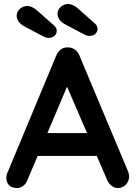

<svg xmlns="http://www.w3.org/2000/svg" viewBox="-20 -943 685 968"><path d="M575 5C603 5 631 -18 631 -54C631 -62 629 -70 626 -78L380 -664C370 -689 348 -704 324 -704C298 -706 275 -691 264 -664L15 -66C13 -59 12 -53 12 -47C12 -17 29 5 65 5C88 5 109 -10 118 -35L170 -157H468L520 -36C531 -11 551 5 575 5ZM266 -788C266 -797 262 -806 252 -815L166 -891C152 -903 135 -913 117 -913C94 -913 64 -894 64 -864C64 -844 77 -824 101 -811L201 -758C209 -754 217 -752 224 -752C249 -752 266 -766 266 -788ZM472 -798C472 -807 468 -816 458 -825L372 -901C358 -913 341 -923 323 -923C300 -923 270 -904 270 -874C270 -854 283 -834 307 -821L407 -768C415 -764 423 -762 430 -762C455 -762 472 -776 472 -798ZM419 -272H219L318 -506Z"/></svg>

Font: Hotpoint
Style: Bold
Weight: 700
Designer: Andrew Paglinawan, Luciano Perondi, Riccardo Olocco
Foundry: CAST Cooperativa Anonima Servizi Tipografici
Version: Version 1.000;PS 2.1;hotconv 16.6.51;makeotf.lib2.5.65220